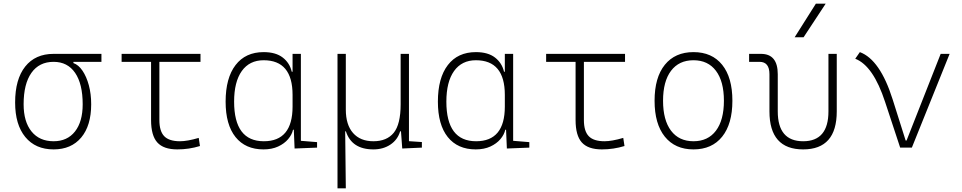

<svg xmlns="http://www.w3.org/2000/svg" viewBox="-20 -815 5313 1060"><path d="M275.9 9.8Q175.8 9.8 119.6 -58.6Q63.5 -127 63.5 -249Q63.5 -377.4 119.1 -447.5Q174.8 -517.6 275.9 -517.6H540V-473.6H385.3V-466.8Q413.6 -457 435.5 -424.6Q457.5 -392.1 470.5 -344.2Q483.4 -296.4 483.4 -239.3Q483.4 -121.6 428.5 -55.9Q373.5 9.8 275.9 9.8ZM275.9 -35.2Q351.6 -35.2 394 -89.1Q436.5 -143.1 436.5 -239.3Q436.5 -351.6 394.8 -412.6Q353 -473.6 275.9 -473.6Q196.3 -473.6 153.3 -412.6Q110.4 -351.6 110.4 -239.3Q110.4 -143.1 154.1 -89.1Q197.8 -35.2 275.9 -35.2Z M959 9.8Q882.8 9.8 848.4 -28.6Q814 -66.9 814 -152.3V-473.6H651.4V-517.6H1086.9V-473.6H859.9V-152.3Q859.9 -90.8 886.7 -63Q913.6 -35.2 973.6 -35.2Q1014.2 -35.2 1077.1 -53.7L1084 -8.8Q1023.4 9.8 959 9.8Z M1434.6 9.8Q1335 9.8 1280.3 -58.3Q1225.6 -126.5 1225.6 -253.9Q1225.6 -384.3 1280.5 -455.8Q1335.4 -527.3 1435.5 -527.3Q1502.4 -527.3 1541 -497.3Q1579.6 -467.3 1590.8 -418.9H1595.2V-517.6H1641.1V-37.6L1730.5 -30.3V0L1606.4 4.9L1602.1 -98.6H1597.7Q1591.8 -71.8 1570.8 -46.9Q1549.8 -22 1515.4 -6.1Q1481 9.8 1434.6 9.8ZM1595.2 -226.6V-291Q1595.2 -482.4 1435.5 -482.4Q1357.4 -482.4 1314.9 -422.9Q1272.5 -363.3 1272.5 -253.9Q1272.5 -35.2 1436.5 -35.2Q1595.2 -35.2 1595.2 -226.6Z M2041.5 9.8Q1921.9 9.8 1889.6 -89.8H1885.7L1889.2 224.6H1843.3V-517.6H1889.2V-210Q1889.2 -126 1929.2 -80.6Q1969.2 -35.2 2041.5 -35.2Q2115.7 -35.2 2153.8 -82Q2191.9 -128.9 2191.9 -239.3V-517.6H2237.8V-35.6L2309.1 -30.8V0L2200.7 4.9L2193.8 -89.8H2189Q2175.3 -43.5 2135.5 -16.8Q2095.7 9.8 2041.5 9.8Z M2606.4 9.8Q2506.8 9.8 2452.1 -58.3Q2397.5 -126.5 2397.5 -253.9Q2397.5 -384.3 2452.4 -455.8Q2507.3 -527.3 2607.4 -527.3Q2674.3 -527.3 2712.9 -497.3Q2751.5 -467.3 2762.7 -418.9H2767.1V-517.6H2813V-37.6L2902.3 -30.3V0L2778.3 4.9L2773.9 -98.6H2769.5Q2763.7 -71.8 2742.7 -46.9Q2721.7 -22 2687.3 -6.1Q2652.8 9.8 2606.4 9.8ZM2767.1 -226.6V-291Q2767.1 -482.4 2607.4 -482.4Q2529.3 -482.4 2486.8 -422.9Q2444.3 -363.3 2444.3 -253.9Q2444.3 -35.2 2608.4 -35.2Q2767.1 -35.2 2767.1 -226.6Z M3302.7 9.8Q3226.6 9.8 3192.1 -28.6Q3157.7 -66.9 3157.7 -152.3V-473.6H2995.1V-517.6H3430.7V-473.6H3203.6V-152.3Q3203.6 -90.8 3230.5 -63Q3257.3 -35.2 3317.4 -35.2Q3357.9 -35.2 3420.9 -53.7L3427.7 -8.8Q3367.2 9.8 3302.7 9.8Z M3808.6 9.8Q3707 9.8 3650.4 -60.5Q3593.8 -130.9 3593.8 -258.8Q3593.8 -387.2 3650.4 -457.3Q3707 -527.3 3808.6 -527.3Q3910.6 -527.3 3967 -457.3Q4023.4 -387.2 4023.4 -258.8Q4023.4 -130.9 3967 -60.5Q3910.6 9.8 3808.6 9.8ZM3808.6 -35.2Q3888.7 -35.2 3932.6 -93.5Q3976.6 -151.9 3976.6 -258.8Q3976.6 -365.7 3932.6 -424.1Q3888.7 -482.4 3808.6 -482.4Q3728.5 -482.4 3684.6 -424.1Q3640.6 -365.7 3640.6 -258.8Q3640.6 -151.9 3684.6 -93.5Q3728.5 -35.2 3808.6 -35.2Z M4414.1 9.8Q4228 9.8 4228 -200.2V-405.3Q4228 -473.6 4173.3 -473.6H4115.7V-517.6H4181.2Q4273.9 -517.6 4273.9 -405.3V-200.2Q4273.9 -35.2 4414.1 -35.2Q4553.7 -35.2 4553.7 -200.2V-517.6H4599.6V-200.2Q4599.6 9.8 4414.1 9.8ZM4367.2 -609.4 4484.4 -794.9H4538.6L4416.5 -609.4Z M4949.7 0 4866.7 -251.5Q4801.3 -452.1 4701.7 -490.7L4727.1 -527.3Q4838.9 -485.8 4908.2 -266.1L4980 -39.1H4984.9L5173.3 -517.6H5222.7L5014.2 0Z"/></svg>

Font: Cascadia Mono NF ExtraLight
Style: Regular
Weight: 200
Monospace: yes
Designer: Aaron Bell
Foundry: Saja Typeworks
Version: Version 2404.023; ttfautohint (v1.8.4)